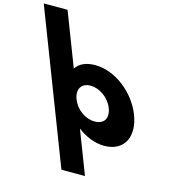

<svg xmlns="http://www.w3.org/2000/svg" viewBox="-424 -989 1260 1378"><g transform="rotate(15 206.0 -300.0)"><path d="M561.4 -256C503.6 -406 351.6 -528 201.6 -528C132.6 -528 84.4 -505 58.2 -464L-94.3 -860H-271.3L160.2 260H335.2L212.7 -58H214.7C268.8 -16 340.8 15 410.8 15C560.8 15 619.2 -106 561.4 -256ZM373.4 -256C400.3 -186 371.6 -136 299.6 -136C230.6 -136 161.3 -186 134.4 -256C107 -327 140.8 -377 206.8 -377C273.8 -377 346 -327 373.4 -256Z"/></g></svg>

Font: Hussar
Style: BdOpOblFour
Weight: 700
Foundry: Cannot Into Space Fonts
Version: Version 2.00